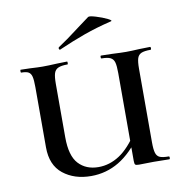

<svg xmlns="http://www.w3.org/2000/svg" viewBox="-75 -705 754 788"><g transform="rotate(-10 302.5 -311.0)"><path d="M368 -456Q365 -456 365 -462Q365 -468 368 -468L413 -467Q451 -465 472 -465Q493 -465 527 -467L572 -468Q575 -468 575 -462Q575 -456 572 -456Q546 -456 533.5 -450.5Q521 -445 516.5 -431Q512 -417 512 -387V-81Q512 -51 516.5 -36.5Q521 -22 533 -17Q545 -12 570 -12Q573 -12 573 -6Q573 0 570 0L505 -1L444 0Q432 0 428.5 -3Q425 -6 425 -19V-385Q425 -415 421 -429.5Q417 -444 405 -450Q393 -456 368 -456ZM243 12Q173 12 126.5 -25Q80 -62 80 -136V-387Q80 -417 76.5 -431Q73 -445 63.5 -450.5Q54 -456 33 -456Q31 -456 31 -462Q31 -468 33 -468L72 -467Q106 -465 124 -465Q147 -465 185 -467L226 -468Q228 -468 228 -462Q228 -456 226 -456Q200 -456 187 -450Q174 -444 169.5 -429.5Q165 -415 165 -385V-163Q165 -86 196 -52.5Q227 -19 279 -19Q325 -19 366.5 -46Q408 -73 448 -135L462 -122Q413 -52 359.5 -20Q306 12 243 12ZM207 -521Q203 -521 202 -525.5Q201 -530 204 -532Q241 -556 293 -596L343 -633Q348 -637 374.5 -629Q401 -621 421.5 -611Q442 -601 431 -599Q369 -584 317.5 -565.5Q266 -547 209 -522Z"/></g></svg>

Font: Cormorant Unicase SemiBold
Style: Regular
Weight: 600
Designer: Christian Thalmann (Catharsis Fonts)
Foundry: Catharsis Fonts
Version: Version 4.000